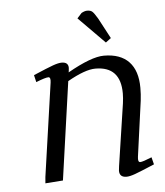

<svg xmlns="http://www.w3.org/2000/svg" viewBox="-48 -674 622 725"><g transform="rotate(-5 262.5 -312.0)"><path d="M87.9 -405.8Q142.6 -429.2 163.1 -436.5Q183.6 -443.8 195.8 -443.8Q221.2 -443.8 221.2 -421.9Q221.2 -416 220.2 -411.1L219.2 -404.8Q309.6 -456.1 356.9 -456.1Q419.4 -456.1 451.7 -422.1Q483.9 -388.2 483.9 -323.2Q483.9 -298.8 481 -274.9L452.1 -64.9Q449.2 -43.9 459 -43.9Q468.3 -43.9 502.9 -58.1L509.8 -30.8Q455.6 -7.8 435.3 -0.5Q415 6.8 402.8 6.8Q376 6.8 376 -18.1Q376 -21.5 377.9 -35.2L413.1 -270Q416 -291.5 416 -308.1Q416 -410.2 320.8 -410.2Q281.7 -410.2 214.8 -372.1L162.1 0L95.2 4.9L97.2 -19L147.9 -372.1Q150.9 -393.1 141.1 -393.1Q129.9 -393.1 94.2 -378.9ZM270 -605 287.1 -624Q299.3 -630.9 309.1 -630.9Q322.3 -630.9 329.1 -624.3Q335.9 -617.7 348.1 -597.2L389.2 -520L369.1 -504.9Z"/></g></svg>

Font: Dehuti
Style: Italic
Weight: 400
Version: Version 1.2